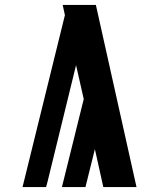

<svg xmlns="http://www.w3.org/2000/svg" viewBox="-20 -755 640 775"><path d="M71 0 242 -694 233 -735Q267 -735 300 -735Q333 -735 367 -735L531 0H397L363 -153L325 0H230L318 -355L287 -492L172 -22L166 0Z"/></svg>

Font: Iosevka Custom Heavy Extended
Style: Regular
Weight: 900
Width: 7
Monospace: yes
Designer: Belleve Invis
Foundry: Belleve Invis
Version: Version 11.2.4; ttfautohint (v1.8.4)